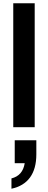

<svg xmlns="http://www.w3.org/2000/svg" viewBox="-20 -777 292 1173"><path d="M61 -757H192V0H61ZM131 220H70V80H202V166Q202 254 163.5 307Q125 360 50 376V313Q119 296 131 220Z"/></svg>

Font: Evergrow Sans
Style: Bold
Weight: 700
Foundry: 10Web
Version: Version 1.000